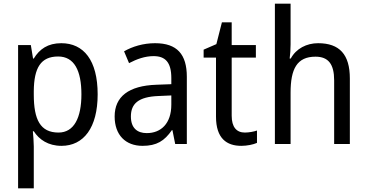

<svg xmlns="http://www.w3.org/2000/svg" viewBox="-20 -780 1990 1040"><path d="M312 -546C239 -546 194 -514 163 -463H159L147 -536H78V240H163V13C163 -11 160 -45 158 -69H163C192 -24 241 10 313 10C433 10 509 -88 509 -269C509 -454 433 -546 312 -546ZM295 -474C382 -474 421 -398 421 -269C421 -142 381 -62 297 -62C198 -62 163 -132 163 -268V-286C164 -413 201 -474 295 -474Z M820 -546C756 -546 697 -528 652 -502L679 -438C721 -460 765 -476 812 -476C875 -476 908 -443 908 -357V-324L828 -321C676 -316 601 -256 601 -149C601 -49 660 10 752 10C829 10 871 -17 911 -75H914L929 0H992V-364C992 -486 939 -546 820 -546ZM840 -260 908 -263V-213C908 -111 852 -59 775 -59C723 -59 689 -87 689 -149C689 -218 729 -256 840 -260Z M1306 -62C1261 -62 1235 -92 1235 -153V-468H1366V-536H1235V-659H1182L1152 -541L1083 -511V-468H1150V-148C1150 -30 1208 10 1287 10C1318 10 1352 3 1372 -6V-73C1355 -67 1329 -62 1306 -62Z M1554 -540V-760H1469V0H1554V-278C1554 -406 1588 -473 1689 -473C1759 -473 1790 -432 1790 -345V0H1875V-355C1875 -485 1819 -546 1703 -546C1641 -546 1584 -517 1555 -463H1549C1552 -485 1554 -513 1554 -540Z"/></svg>

Font: Noto Sans Lao UI SemCond
Style: Regular
Weight: 400
Width: 4
Designer: Monotype Design Team
Foundry: Monotype Imaging Inc.
Version: Version 2.000